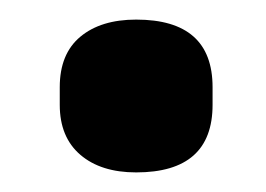

<svg xmlns="http://www.w3.org/2000/svg" viewBox="-20 -364 272 196"><path d="M119 -188Q83 -188 62 -206Q41 -224 41 -257V-275Q41 -309 62 -326.5Q83 -344 119 -344Q197 -344 197 -275V-257Q197 -188 119 -188Z"/></svg>

Font: Sofia Sans Extra Condensed ExtraBold
Style: Regular
Weight: 800
Designer: Botio Nikoltchev, Ani Petrova
Foundry: lettersoup
Version: Version 4.101; ttfautohint (v1.8.4.7-5d5b)